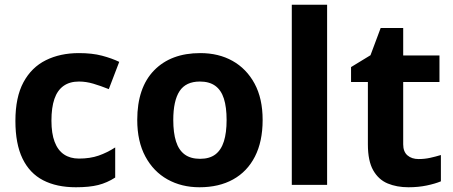

<svg xmlns="http://www.w3.org/2000/svg" viewBox="-20 -780 1912 810"><path d="M300 10Q219 10 162 -19.5Q105 -49 75 -111Q45 -173 45 -270Q45 -370 79 -433Q113 -496 173.5 -526Q234 -556 313 -556Q369 -556 410.5 -545Q452 -534 483 -519L439 -404Q404 -418 373.5 -427Q343 -436 313 -436Q274 -436 248 -417.5Q222 -399 209.5 -362.5Q197 -326 197 -271Q197 -217 210.5 -181.5Q224 -146 250 -128.5Q276 -111 313 -111Q360 -111 396 -123.5Q432 -136 466 -158V-31Q432 -9 394.5 0.5Q357 10 300 10Z M1088 -273.8Q1088 -183 1055.5 -119.5Q1023 -56 963.3 -23Q903.7 10 821.6 10Q746 10 686.7 -23.1Q627.4 -56.2 593.2 -119.8Q559 -183.4 559 -274Q559 -410 630 -483Q701 -556 825 -556Q902.4 -556 961.2 -523Q1020 -490 1054 -427.3Q1088 -364.5 1088 -273.8ZM711 -273.8Q711 -220 722.5 -183.5Q734 -147 759 -128.5Q784 -110 824 -110Q864 -110 888.5 -128.5Q913 -147 924.5 -183.5Q936 -220 936 -273.6Q936 -328 924.5 -364Q913 -400 888 -418Q863.1 -436 823.3 -436Q764 -436 737.5 -395.5Q711 -355 711 -273.8Z M1360 0H1211V-760H1360Z M1746 -109Q1771 -109 1794 -114Q1817 -119 1840 -126V-15Q1816 -5 1780.5 2.5Q1745 10 1703 10Q1654 10 1615.5 -6Q1577 -22 1554.5 -61.5Q1532 -101 1532 -171V-434H1461V-497L1543 -547L1586 -662H1681V-546H1834V-434H1681V-171Q1681 -140 1699 -124.5Q1717 -109 1746 -109Z"/></svg>

Font: Noto Sans Canadian Aboriginal
Style: Regular
Weight: 400
Designer: Monotype Design Team, Typotheque's Kevin King
Foundry: Monotype Imaging Inc.
Version: Version 2.002